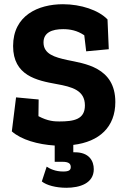

<svg xmlns="http://www.w3.org/2000/svg" viewBox="-20 -680 597 909"><path d="M424 121C424 82 402 41 335 41H327V6C451 -9 526 -79 526 -197C526 -363 378 -379 298 -396C239 -409 186 -424 186 -479C186 -526 226 -542 279 -542C311 -542 345 -536 379 -513L388 -437L495 -447L489 -588C447 -632 363 -660 278 -660C161 -660 42 -607 42 -462C42 -322 154 -299 248 -282C320 -269 382 -253 382 -181C382 -115 331 -105 261 -105C238 -105 207 -106 162 -130L163 -209L56 -219L36 -58C81 -18 160 4 239 9V86H276C308 86 315 97 315 111C315 125 307 132 279 132C242 132 216 119 201 109L178 179C200 197 245 209 294 209C358 209 424 188 424 121Z"/></svg>

Font: Zilla Slab Bold
Style: Regular
Weight: 700
Designer: Typotheque.com
Foundry: Typotheque type foundry
Version: Version 1.3; 2018